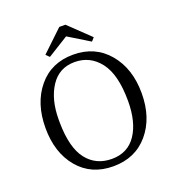

<svg xmlns="http://www.w3.org/2000/svg" viewBox="-143 -1001 945 1030"><g transform="rotate(-20 329.5 -486.0)"><path d="M138 -421Q138 -411 138 -402Q140 -259 192.5 -192Q245 -125 335.5 -125Q426 -125 474 -196Q522 -267 522 -388Q522 -538 467 -610Q412 -682 323 -682Q234 -682 186 -608.5Q138 -535 138 -421ZM605 -402.5Q605 -262 530 -173.5Q455 -85 329.5 -85Q204 -85 130 -173Q56 -261 56 -402Q56 -543 130 -632.5Q204 -722 329 -722Q454 -722 529.5 -632.5Q605 -543 605 -402.5ZM466 -772 449 -753 328 -827 209 -753 190 -772 311 -887H346Z"/></g></svg>

Font: Halant
Style: Regular
Weight: 400
Designer: Hitesh Malaviya (Devanagari), Satya Rajpurohit (Latin)
Foundry: Indian Type Foundry
Version: Version 1.100;PS 1.0;hotconv 1.0.78;makeotf.lib2.5.61930; tt